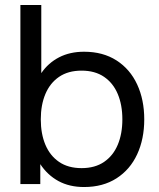

<svg xmlns="http://www.w3.org/2000/svg" viewBox="-20 -740 638 772"><path d="M142 -80V0H62V-720H146V-446Q174 -487 217.5 -509.5Q261 -532 318 -532Q394 -532 448.5 -497Q503 -462 531.5 -400.5Q560 -339 560 -260Q560 -181 531.5 -119.5Q503 -58 448.5 -23Q394 12 318 12Q259 12 215 -12Q171 -36 142 -80ZM472 -260Q472 -318 453.5 -362Q435 -406 398.5 -431Q362 -456 308 -456Q254 -456 217.5 -431Q181 -406 162.5 -362Q144 -318 144 -260Q144 -202 162.5 -158Q181 -114 217.5 -89Q254 -64 308 -64Q362 -64 398.5 -89Q435 -114 453.5 -158Q472 -202 472 -260Z"/></svg>

Font: Aspekta Variable
Style: Regular
Weight: 400
Designer: Ivo Dolenc
Version: Version 2.100